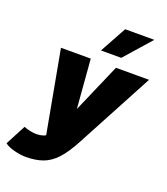

<svg xmlns="http://www.w3.org/2000/svg" viewBox="-221 -805 959 1102"><g transform="rotate(20 258.0 -254.0)"><path d="M66 188Q34 188 -5 178Q-44 168 -64 152L1 28Q21 36 42 40Q63 44 77 44Q89 44 99 42.5Q109 41 118 38Q127 35 134 31L42 -470H224L248 -171L378 -470H580L329 0Q290 74 252 115Q214 156 169.5 172Q125 188 66 188ZM263 -534 352 -696H530L387 -534Z"/></g></svg>

Font: Gantari Black
Style: Italic
Weight: 900
Italic angle: -10°
Version: Version 1.000